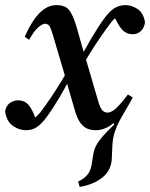

<svg xmlns="http://www.w3.org/2000/svg" viewBox="-35 -496 588 752"><path d="M277 236 271 215Q293 205 306.5 189.5Q320 174 324 148L330 111Q333 90 342.5 72.5Q352 55 369.5 35.5Q387 16 413 -9L401 -23L461 -106L485 -114Q471 -88 457.5 -65.5Q444 -43 432.5 -21.5Q421 0 413.5 24Q406 48 405 77L403 122Q402 170 367 198.5Q332 227 277 236ZM340 14Q320 14 305 7Q290 0 278 -17.5Q266 -35 257 -68L224 -181L223 -187L173 -356Q166 -381 160 -392Q154 -403 141 -403Q132 -403 115.5 -389.5Q99 -376 79 -340L62 -352Q78 -389 97 -417Q116 -445 138 -460.5Q160 -476 186 -476Q221 -476 236.5 -455.5Q252 -435 265 -390L296 -281L298 -276L348 -105Q354 -82 362.5 -68.5Q371 -55 386 -55Q403 -55 423.5 -75.5Q444 -96 466 -126L485 -114Q457 -61 420 -23.5Q383 14 340 14ZM-15 -60Q-11 -82 3.5 -92.5Q18 -103 36 -103Q55 -103 68.5 -93Q82 -83 95 -55L110 -19L89 -17V-27Q97 -31 105 -37.5Q113 -44 123 -56Q143 -82 163.5 -112.5Q184 -143 205.5 -178Q227 -213 250 -253L259 -228Q226 -162 198.5 -115.5Q171 -69 148 -38Q129 -12 110.5 1Q92 14 66 14Q40 14 15.5 -3Q-9 -20 -15 -60ZM272 -211 262 -235Q296 -301 324 -348Q352 -395 372 -422Q393 -451 412.5 -463.5Q432 -476 457 -476Q481 -476 504 -460.5Q527 -445 533 -409Q530 -387 517 -374.5Q504 -362 485 -362Q465 -362 451 -373Q437 -384 425 -407L406 -443L433 -444V-435Q425 -431 416 -424.5Q407 -418 397 -404Q378 -379 357.5 -349Q337 -319 315.5 -284.5Q294 -250 272 -211Z"/></svg>

Font: Source Serif 4 48pt SemiBold
Style: Italic
Weight: 600
Italic angle: -12°
Designer: Frank Grießhammer
Foundry: Adobe Systems Incorporated
Version: Version 4.004;hotconv 1.0.116;makeotfexe 2.5.65601